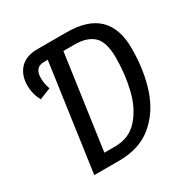

<svg xmlns="http://www.w3.org/2000/svg" viewBox="-158 -826 938 962"><g transform="rotate(-30 311.0 -344.5)"><path d="M596 -457Q596 -330 562 -227.5Q528 -125 453 -62.5Q378 0 260 0H116L203 -617H181Q127 -617 127 -554Q127 -522 139 -489L74 -463Q50 -505 50 -556Q50 -616 84.5 -652.5Q119 -689 183 -689H354Q596 -689 596 -457ZM504 -457Q504 -547 466.5 -581.5Q429 -616 359 -616H293L216 -72H278Q360 -72 410.5 -128.5Q461 -185 482.5 -272Q504 -359 504 -457Z"/></g></svg>

Font: Fira Sans Extra Condensed
Style: Italic
Weight: 400
Width: 3
Italic angle: -8°
Designer: Carrois Corporate & Edenspiekermann AG
Foundry: Carrois Corporate GbR & Edenspiekermann AG
Version: Version 4.203